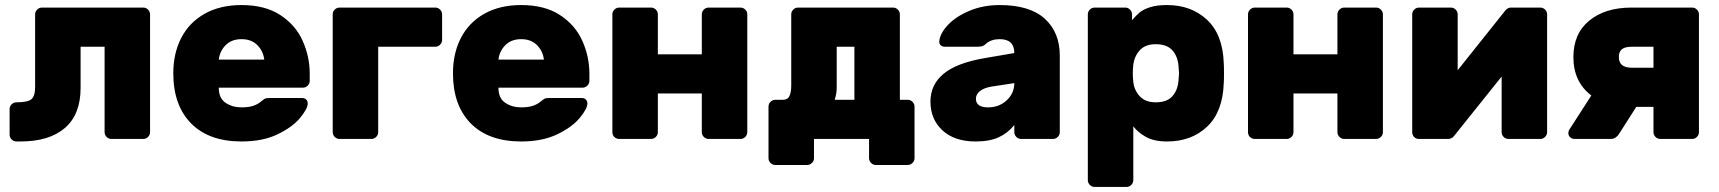

<svg xmlns="http://www.w3.org/2000/svg" viewBox="-20 -550 6803 760"><path d="M299 -202Q299 -97 237 -43.5Q175 10 61 10H45Q34 10 26 2Q18 -6 18 -17V-118Q18 -129 26 -137Q34 -145 45 -145Q89 -145 104 -157Q119 -169 119 -207V-493Q119 -504 127 -512Q135 -520 146 -520H547Q558 -520 566 -512Q574 -504 574 -493V-27Q574 -16 566 -8Q558 0 547 0H421Q410 0 402 -8Q394 -16 394 -27V-365H299Z M936 -125Q964 -125 982 -131Q1000 -137 1013 -148Q1024 -157 1029 -159.5Q1034 -162 1046 -162H1176Q1186 -162 1192 -156Q1198 -150 1198 -140Q1198 -120 1168 -83.5Q1138 -47 1079 -18.5Q1020 10 936 10Q807 10 736.5 -61.5Q666 -133 666 -260Q666 -339 697.5 -400Q729 -461 790 -495.5Q851 -530 936 -530Q1029 -530 1089.5 -490.5Q1150 -451 1178 -388.5Q1206 -326 1206 -258V-230Q1206 -219 1198 -211Q1190 -203 1179 -203H846Q846 -161 873 -143Q900 -125 936 -125ZM1026 -314Q1022 -348 998.5 -371.5Q975 -395 936 -395Q897 -395 873.5 -371.5Q850 -348 846 -314Z M1730 -493V-392Q1730 -381 1722 -373Q1714 -365 1703 -365H1477V-27Q1477 -16 1469 -8Q1461 0 1450 0H1324Q1313 0 1305 -8Q1297 -16 1297 -27V-493Q1297 -504 1305 -512Q1313 -520 1324 -520H1703Q1714 -520 1722 -512Q1730 -504 1730 -493Z M2043 -125Q2071 -125 2089 -131Q2107 -137 2120 -148Q2131 -157 2136 -159.5Q2141 -162 2153 -162H2283Q2293 -162 2299 -156Q2305 -150 2305 -140Q2305 -120 2275 -83.5Q2245 -47 2186 -18.5Q2127 10 2043 10Q1914 10 1843.5 -61.5Q1773 -133 1773 -260Q1773 -339 1804.5 -400Q1836 -461 1897 -495.5Q1958 -530 2043 -530Q2136 -530 2196.5 -490.5Q2257 -451 2285 -388.5Q2313 -326 2313 -258V-230Q2313 -219 2305 -211Q2297 -203 2286 -203H1953Q1953 -161 1980 -143Q2007 -125 2043 -125ZM2133 -314Q2129 -348 2105.5 -371.5Q2082 -395 2043 -395Q2004 -395 1980.5 -371.5Q1957 -348 1953 -314Z M2938 -493V-27Q2938 -16 2930 -8Q2922 0 2911 0H2785Q2774 0 2766 -8Q2758 -16 2758 -27V-180H2584V-27Q2584 -16 2576 -8Q2568 0 2557 0H2431Q2420 0 2412 -7.5Q2404 -15 2404 -27V-493Q2404 -504 2412 -512Q2420 -520 2431 -520H2557Q2568 -520 2576 -512Q2584 -504 2584 -493V-335H2758V-493Q2758 -504 2766 -512Q2774 -520 2785 -520H2911Q2922 -520 2930 -512Q2938 -504 2938 -493Z M3420 0H3202V76Q3202 87 3194 95Q3186 103 3175 103H3049Q3038 103 3030 95Q3022 87 3022 76V-128Q3022 -139 3030 -147Q3038 -155 3049 -155H3079Q3098 -155 3105 -170Q3112 -185 3112 -213V-493Q3112 -504 3120 -512Q3128 -520 3139 -520H3515Q3526 -520 3534 -512Q3542 -504 3542 -493V-155H3573Q3584 -155 3592 -147Q3600 -139 3600 -128V76Q3600 87 3592 95Q3584 103 3573 103H3447Q3436 103 3428 95Q3420 87 3420 76ZM3362 -365H3292V-204Q3292 -179 3284 -155H3362Z M3995 -340Q3995 -395 3937 -395Q3904 -395 3883 -377Q3875 -369 3867 -367Q3859 -365 3847 -365H3720Q3710 -365 3703.5 -371Q3697 -377 3698 -387Q3701 -418 3732.5 -451.5Q3764 -485 3818 -507.5Q3872 -530 3937 -530Q4056 -530 4115.5 -476Q4175 -422 4175 -330V-27Q4175 -16 4167 -8Q4159 0 4148 0H4022Q4011 0 4003 -8Q3995 -16 3995 -27V-55Q3969 -23 3933 -6.5Q3897 10 3842 10Q3758 10 3710.5 -34Q3663 -78 3663 -148Q3663 -215 3715 -258Q3767 -301 3878 -320ZM3903 -207Q3875 -202 3859 -189.5Q3843 -177 3843 -159Q3843 -125 3891 -125Q3935 -125 3965 -153Q3995 -181 3995 -221Z M4466 163Q4466 174 4458 182Q4450 190 4439 190H4313Q4302 190 4294 182Q4286 174 4286 163V-493Q4286 -504 4294 -512Q4302 -520 4313 -520H4434Q4445 -520 4453 -512Q4461 -504 4461 -493V-470Q4477 -489 4491.5 -501Q4506 -513 4532.5 -521.5Q4559 -530 4600 -530Q4695 -530 4757.5 -472Q4820 -414 4824 -301Q4825 -291 4825 -261Q4825 -230 4824 -220Q4820 -107 4758 -48.5Q4696 10 4600 10Q4548 10 4516 -8Q4484 -26 4466 -50ZM4555 -375Q4514 -375 4492.5 -352Q4471 -329 4466 -295Q4464 -275 4464 -260Q4464 -245 4466 -225Q4470 -192 4492 -168.5Q4514 -145 4555 -145Q4599 -145 4620.5 -169Q4642 -193 4645 -232Q4647 -252 4647 -260Q4647 -268 4645 -288Q4642 -327 4620.5 -351Q4599 -375 4555 -375Z M5454 -493V-27Q5454 -16 5446 -8Q5438 0 5427 0H5301Q5290 0 5282 -8Q5274 -16 5274 -27V-180H5100V-27Q5100 -16 5092 -8Q5084 0 5073 0H4947Q4936 0 4928 -7.5Q4920 -15 4920 -27V-493Q4920 -504 4928 -512Q4936 -520 4947 -520H5073Q5084 -520 5092 -512Q5100 -504 5100 -493V-335H5274V-493Q5274 -504 5282 -512Q5290 -520 5301 -520H5427Q5438 -520 5446 -512Q5454 -504 5454 -493Z M5924 -27V-247L5735 -11Q5726 0 5712 0H5596Q5585 0 5577.5 -8Q5570 -16 5570 -27V-493Q5570 -504 5578 -512Q5586 -520 5597 -520H5723Q5734 -520 5742 -512Q5750 -504 5750 -493V-272L5939 -509Q5948 -520 5961 -520H6077Q6088 -520 6096 -512Q6104 -504 6104 -493V-27Q6104 -16 6096 -8Q6088 0 6077 0H5951Q5940 0 5932 -8Q5924 -16 5924 -27Z M6678 -520Q6689 -520 6697 -512Q6705 -504 6705 -493V-27Q6705 -16 6697 -8Q6689 0 6678 0H6552Q6541 0 6533 -8Q6525 -16 6525 -27V-127H6457L6388 -19Q6384 -12 6375.5 -6Q6367 0 6356 0H6212Q6202 0 6195 -7Q6188 -14 6188 -23Q6188 -31 6192 -37L6279 -172Q6208 -226 6208 -324Q6208 -417 6271 -468.5Q6334 -520 6438 -520ZM6439 -365Q6413 -365 6400.5 -355.5Q6388 -346 6388 -324Q6388 -282 6439 -282H6525V-365Z"/></svg>

Font: Rubik
Style: Regular
Weight: 700
Designer: Hubert & Fischer
Foundry: Hubert & Fischer
Version: Version 1.100